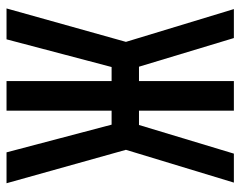

<svg xmlns="http://www.w3.org/2000/svg" viewBox="-96 -658 754 603"><g transform="rotate(90 281.5 -357.0)"><path d="M7 0H104L191 -330H235V0H328V-330H372L459 0H556L451 -375L554 -714H463L373 -416H328V-714H235V-416H190L100 -714H9L112 -375Z"/></g></svg>

Font: Noto Sans Mono SemiCondensed Medium
Style: Regular
Weight: 500
Width: 4
Designer: Monotype Design Team
Foundry: Monotype Imaging Inc.
Version: Version 2.014